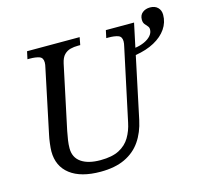

<svg xmlns="http://www.w3.org/2000/svg" viewBox="-111 -893 1083 1026"><g transform="rotate(-15 431.0 -380.0)"><path d="M323 10Q214 10 155 -35.5Q96 -81 96 -163Q96 -179 99.5 -207Q103 -235 107 -252L181 -604Q183 -610 184 -619Q185 -628 185 -632Q185 -658 165 -665Q145 -672 113 -672H100L109 -714H400L392 -672H379Q357 -672 337.5 -667Q318 -662 303 -647Q288 -632 281 -600L206 -247Q201 -222 197.5 -198.5Q194 -175 194 -154Q194 -103 232 -76.5Q270 -50 338 -50Q403 -50 442 -70.5Q481 -91 502 -126.5Q523 -162 532 -206L617 -604Q619 -610 620 -619Q621 -628 621 -632Q621 -658 601 -665Q581 -672 549 -672H536L545 -714H701L673 -582Q701 -586 724 -596.5Q747 -607 760.5 -622.5Q774 -638 774 -657Q774 -668 767 -675.5Q760 -683 752.5 -692.5Q745 -702 745 -718Q745 -743 762 -756.5Q779 -770 804 -770Q831 -770 846.5 -754.5Q862 -739 862 -714Q862 -672 838 -637Q814 -602 770 -578Q726 -554 665 -544L593 -204Q579 -138 546 -90Q513 -42 458 -16Q403 10 323 10Z"/></g></svg>

Font: Noto Serif
Style: Italic
Weight: 400
Italic angle: -12°
Designer: Monotype Design Team
Foundry: Monotype Imaging Inc.
Version: Version 2.013